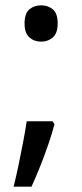

<svg xmlns="http://www.w3.org/2000/svg" viewBox="-20 -570 308 719"><path d="M177 -116 184 -105Q175 -70 161 -29.5Q147 11 131 51.5Q115 92 98 129H31Q41 89 50 45.5Q59 2 67 -40Q75 -82 80 -116ZM134 -414Q108 -414 90 -430Q72 -446 72 -482Q72 -520 90 -535Q108 -550 134 -550Q160 -550 178 -535Q196 -520 196 -482Q196 -446 178 -430Q160 -414 134 -414Z"/></svg>

Font: malayalam115
Style: Regular
Weight: 400
Designer: Jelle Bosma - Monotype Design Team
Foundry: Monotype Imaging Inc.
Version: Version 2.103